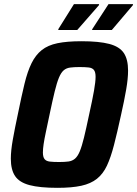

<svg xmlns="http://www.w3.org/2000/svg" viewBox="-20 -894 659 922"><path d="M256 8Q171 8 122 -5Q73 -18 52.5 -48.5Q32 -79 32 -132Q32 -170 41.5 -223.5Q51 -277 66 -347Q83 -431 97.5 -491Q112 -551 131.5 -590.5Q151 -630 180.5 -653.5Q210 -677 256 -686.5Q302 -696 371 -696Q456 -696 505 -683Q554 -670 574.5 -639.5Q595 -609 595 -555Q595 -517 586 -464.5Q577 -412 561 -341Q543 -258 527.5 -198Q512 -138 493.5 -98.5Q475 -59 445.5 -35.5Q416 -12 370.5 -2Q325 8 256 8ZM264 -116Q291 -116 309 -118.5Q327 -121 340 -132Q353 -143 363 -167Q373 -191 383.5 -234Q394 -277 408 -344Q424 -416 431.5 -459Q439 -502 439 -525Q439 -548 431 -558Q423 -568 406 -570Q389 -572 361 -572Q335 -572 316.5 -569.5Q298 -567 285.5 -556Q273 -545 263 -521Q253 -497 242.5 -454Q232 -411 218 -344Q208 -296 200.5 -261Q193 -226 189.5 -202Q186 -178 186 -162Q186 -140 194 -130Q202 -120 219.5 -118Q237 -116 264 -116ZM422 -750 423 -754 501 -874H619L618 -869L517 -750ZM260 -750V-754L335 -874H456L455 -869L351 -750Z"/></svg>

Font: Saira SemiCondensed
Style: Bold Italic
Weight: 700
Width: 4
Italic angle: -12°
Designer: Hector Gatti with collaboration of the Omnibus-Type team
Foundry: Omnibus-Type
Version: Version 1.101